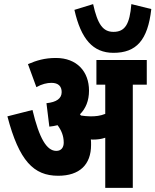

<svg xmlns="http://www.w3.org/2000/svg" viewBox="-20 -914 756 934"><path d="M716 -870 619 -894C611 -796 588 -759 532 -759C481 -759 455 -795 433 -894L342 -866C374 -724 432 -657 532 -657C643 -657 699 -718 716 -870ZM423 -209C423 -218 423 -227 422 -236C425 -235 429 -235 432 -235C452 -235 472 -237 492 -244V0H626V-502H694V-622H449V-502H492V-360C467 -350 445 -348 420 -348C404 -348 388 -350 374 -352C372 -354 371 -356 369 -358C397 -386 413 -424 413 -473C413 -566 354 -632 252 -632C197 -632 158 -620 116 -602L157 -490C183 -505 209 -511 230 -511C264 -511 280 -494 280 -466C280 -435 255 -417 206 -412L220 -298C234 -299 247 -302 260 -305C278 -281 290 -254 290 -220C290 -198 279 -180 254 -180C207 -180 171 -241 138 -379L16 -348C73 -131 144 -59 263 -59C367 -59 423 -113 423 -209Z"/></svg>

Font: Noto Sans Devanagari UI ExtraCondensed ExtraBold
Style: Regular
Weight: 800
Width: 2
Designer: Jelle Bosma - Monotype Design Team
Foundry: Monotype Imaging Inc.
Version: Version 2.003